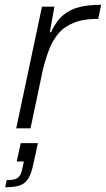

<svg xmlns="http://www.w3.org/2000/svg" viewBox="-20 -538 444 805"><path d="M48 0 156 -510H208L189 -403H194Q216 -451 246 -475.5Q276 -500 315.5 -509Q355 -518 404 -518L392 -459Q331 -459 290.5 -443Q250 -427 225 -397.5Q200 -368 185 -328Q170 -288 159 -242L108 0ZM2 247 8 217Q33 217 46 212Q59 207 65.5 194Q72 181 76 158L80 139H50L67 62H139L122 140Q116 171 108 191.5Q100 212 87.5 224.5Q75 237 54.5 242Q34 247 2 247Z"/></svg>

Font: Saira SemiExpanded Light
Style: Italic
Weight: 300
Width: 6
Italic angle: -12°
Designer: Hector Gatti with collaboration of the Omnibus-Type team
Foundry: Omnibus-Type
Version: Version 1.101